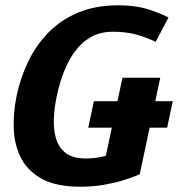

<svg xmlns="http://www.w3.org/2000/svg" viewBox="-20 -696 673 726"><path d="M407 -576Q359 -576 323.2 -555.5Q287.3 -535 262.2 -500Q237 -465 220.7 -422Q204.3 -379 195 -334Q185.3 -289.7 183.7 -247.2Q182 -204.7 192.3 -170.7Q202.7 -136.7 229.7 -116.7Q256.7 -96.7 304.7 -96.7Q338 -96.7 370.5 -104.5Q403 -112.3 437 -122.3L508.3 -37Q508.3 -37 491.2 -30Q474 -23 443.2 -13.5Q412.3 -4 371.5 3Q330.7 10 282.7 10Q195.7 10 141.8 -18Q88 -46 61.7 -94.5Q35.3 -143 32.2 -205Q29 -267 43 -334Q57 -402 86.7 -463.5Q116.3 -525 163.2 -573Q210 -621 275.8 -648.5Q341.7 -676 428.7 -676Q491 -676 537.2 -661.7Q583.3 -647.3 617.3 -630L568.7 -538Q529.7 -556.3 492 -566.2Q454.3 -576 407 -576ZM375 -82.3 443 -402H586L508.3 -37ZM313.7 -213.3 335 -313.3H633.3L612 -213.3Z"/></svg>

Font: Epunda Sans Light
Style: Italic
Weight: 300
Italic angle: -12.0243°
Designer: Simon Atzbach
Foundry: typofactur
Version: Version 2.204